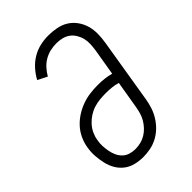

<svg xmlns="http://www.w3.org/2000/svg" viewBox="-221 -838 941 941"><g transform="rotate(-45 250.0 -367.5)"><path d="M203 8Q175 8 148.5 1.5Q122 -5 101 -21Q80 -37 66.5 -60Q53 -83 47 -109.5Q41 -136 39 -163.5Q37 -191 42 -220Q46 -246 58 -272.5Q70 -299 89.5 -320.5Q109 -342 134 -358Q159 -374 185.5 -383.5Q212 -393 239.5 -396.5Q267 -400 293 -400Q317 -400 339.5 -397.5Q362 -395 383 -389L406 -526Q409 -547 410 -567Q411 -587 406.5 -605.5Q402 -624 392 -640.5Q382 -657 367 -668Q352 -679 333 -683.5Q314 -688 294 -688Q273 -688 251.5 -683Q230 -678 210.5 -666.5Q191 -655 176 -638Q161 -621 150 -602L101 -627Q115 -653 135.5 -676Q156 -699 182 -714.5Q208 -730 236.5 -736.5Q265 -743 293 -743Q323 -743 351 -737.5Q379 -732 402 -717.5Q425 -703 441 -680.5Q457 -658 464.5 -631.5Q472 -605 471.5 -576Q471 -547 466 -517L411 -182Q407 -158 399 -133.5Q391 -109 377 -86.5Q363 -64 344 -45.5Q325 -27 301.5 -14.5Q278 -2 252.5 3Q227 8 203 8ZM203 -47Q221 -47 239.5 -51.5Q258 -56 274.5 -66Q291 -76 304.5 -90.5Q318 -105 327.5 -121.5Q337 -138 342 -155.5Q347 -173 350 -191L374 -334Q355 -340 334 -342Q313 -344 292 -344Q272 -344 251.5 -342Q231 -340 210.5 -333.5Q190 -327 171.5 -315Q153 -303 138 -286.5Q123 -270 114 -250.5Q105 -231 102 -211Q98 -192 99 -172.5Q100 -153 103.5 -134.5Q107 -116 114.5 -99.5Q122 -83 135 -70.5Q148 -58 166 -52.5Q184 -47 203 -47Z"/></g></svg>

Font: Iosevka Curly Slab Light
Style: Italic
Weight: 300
Italic angle: -9°
Monospace: yes
Designer: Belleve Invis
Foundry: Belleve Invis
Version: Version 22.1.2; ttfautohint (v1.8.4)